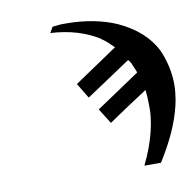

<svg xmlns="http://www.w3.org/2000/svg" viewBox="-65 -611 668 661"><g transform="rotate(-10 269.0 -280.5)"><path d="M160 -542 180 -544Q186 -545 193.5 -545Q201 -545 208 -545Q257 -545 301 -536.5Q345 -528 382 -512Q474 -470 511 -397Q524 -368 531 -336.5Q538 -305 538 -273Q538 -260 536.5 -246.5Q535 -233 533 -220Q532 -215 531 -210.5Q530 -206 529 -201Q519 -158 498 -111.5Q477 -65 446 -16H388Q417 -75 430 -130Q434 -147 436.5 -163.5Q439 -180 440 -196V-216Q440 -248 437 -272Q403 -250 366 -225.5Q329 -201 300 -181L267 -234L419 -336Q418 -341 416 -345.5Q414 -350 412 -354Q407 -366 405.5 -370Q404 -374 396 -384Q359 -359 316.5 -331Q274 -303 240 -280L208 -333L359 -435Q347 -447 337 -456Q327 -465 316 -472H317Q284 -493 242 -506Q200 -519 148 -522Z"/></g></svg>

Font: Libertinus Serif Semibold Italic
Style: Regular
Weight: 600
Italic angle: -11.5°
Designer: Philipp H. Poll, Khaled Hosny
Foundry: Caleb Maclennan
Version: Version 7.051;RELEASE